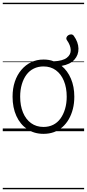

<svg xmlns="http://www.w3.org/2000/svg" viewBox="-20 -950 629 1390"><path d="M295 19Q227 19 176.5 -15.5Q126 -50 98.5 -110.5Q71 -171 71 -250Q71 -310 87.5 -359Q104 -408 134.5 -444Q165 -480 205.5 -499.5Q246 -519 295 -519Q315 -519 333.5 -516Q352 -513 369 -506Q434 -509 463.5 -531.5Q493 -554 492 -588Q491 -622 464 -660Q458 -669 461.5 -679Q465 -689 474.5 -695Q484 -701 495 -701Q506 -701 514 -691Q547 -645 548 -598.5Q549 -552 518.5 -518Q488 -484 426 -473Q469 -438 493.5 -380.5Q518 -323 518 -250Q518 -202 507.5 -161Q497 -120 478 -87Q459 -54 432 -30Q405 -6 370.5 6.5Q336 19 295 19ZM295 -31Q334 -31 365 -46.5Q396 -62 417.5 -91.5Q439 -121 451 -161.5Q463 -202 463 -250Q463 -315 442.5 -364.5Q422 -414 384.5 -441.5Q347 -469 295 -469Q256 -469 224.5 -453.5Q193 -438 171.5 -409Q150 -380 138 -339.5Q126 -299 126 -250Q126 -185 146.5 -135.5Q167 -86 205 -58.5Q243 -31 295 -31ZM0 410H589V420H0ZM0 -20H589V0H0ZM0 -505H589V-500H0ZM0 -930H589V-920H0Z"/></svg>

Font: Playwrite DE Grund Guides
Style: Regular
Weight: 400
Designer: Veronika Burian, José Scaglione
Foundry: TypeTogether
Version: Version 1.003